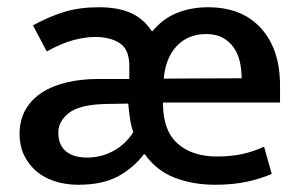

<svg xmlns="http://www.w3.org/2000/svg" viewBox="-20 -500 828 530"><path d="M753 -217H430V-213Q430 -140 470 -104Q510 -68 579 -68Q617 -68 647.5 -74.5Q678 -81 709 -95L730 -20Q701 -7 662 1.5Q623 10 575 10Q512 10 462 -9.5Q412 -29 380 -74H377Q347 -35 304.5 -12.5Q262 10 196 10Q160 10 130 0Q100 -10 79 -28.5Q58 -47 46 -72.5Q34 -98 34 -129Q34 -168 50 -196.5Q66 -225 95 -244Q124 -263 164 -272.5Q204 -282 252 -282H337V-318Q337 -363 311 -380.5Q285 -398 242 -398Q216 -398 183.5 -389.5Q151 -381 109 -358L71 -430Q117 -455 158.5 -467.5Q200 -480 253 -480Q305 -480 340.5 -464.5Q376 -449 399 -414H401Q430 -449 469 -464.5Q508 -480 554 -480Q648 -480 700.5 -422Q753 -364 753 -264ZM141 -134Q141 -114 147.5 -101Q154 -88 165 -80Q176 -72 190.5 -68.5Q205 -65 220 -65Q258 -65 291.5 -82.5Q325 -100 348 -135Q342 -152 339 -171.5Q336 -191 334 -214L270 -213Q199 -211 170 -188Q141 -165 141 -134ZM647 -284Q647 -308 642 -330Q637 -352 625 -369Q613 -386 594.5 -396Q576 -406 549 -406Q499 -406 468 -373Q437 -340 432 -283Z"/></svg>

Font: Mukta Mahee Medium
Style: Regular
Weight: 500
Designer: Shuchita Grover, Noopur Datye, Girish Dalvi, Yashodeep Gholap
Foundry: Ek Type
Version: Version 2.538;PS 1.000;hotconv 16.6.51;makeotf.lib2.5.65220;